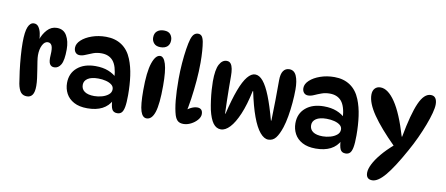

<svg xmlns="http://www.w3.org/2000/svg" viewBox="-81 -1129 3869 1665"><g transform="rotate(10 1853.5 -296.0)"><path d="M61 -451Q61 -547 79 -589.5Q97 -632 130 -632Q156 -632 171 -610.5Q186 -589 193 -557.5Q200 -526 200 -494L195 -496Q212 -550 247.5 -589Q283 -628 333 -628Q392 -628 420 -579.5Q448 -531 448 -459Q448 -363 426 -325Q404 -287 367 -287Q340 -287 327.5 -309Q315 -331 319 -387Q323 -446 312 -469Q301 -492 277 -492Q248 -492 229.5 -455.5Q211 -419 211 -366Q211 -345 216 -313Q221 -281 227 -243.5Q233 -206 238 -169Q243 -132 243 -101Q243 -46 226 -22Q209 2 178 2Q143 2 124 -20.5Q105 -43 95 -94Q87 -140 79 -203Q71 -266 66 -332Q61 -398 61 -451Z M974 10Q940 10 927.5 -16.5Q915 -43 913 -101L923 -96Q867 13 711 13Q640 13 593 -12.5Q546 -38 523.5 -80.5Q501 -123 501 -173Q501 -259 561 -309.5Q621 -360 720 -360Q785 -360 833 -341Q881 -322 915 -288L898 -290Q891 -391 854.5 -434.5Q818 -478 751 -478Q712 -478 679 -466Q646 -454 618.5 -441.5Q591 -429 567 -429Q543 -429 529.5 -445Q516 -461 516 -486Q516 -522 550.5 -554Q585 -586 642 -606Q699 -626 766 -626Q847 -626 905 -587Q963 -548 993 -473Q1019 -409 1030 -330Q1041 -251 1041 -161Q1041 -93 1034 -56Q1027 -19 1012.5 -4.5Q998 10 974 10ZM753 -102Q786 -102 820 -111.5Q854 -121 877 -140Q900 -159 900 -187Q900 -211 880.5 -226.5Q861 -242 829.5 -250Q798 -258 762 -258Q701 -258 669.5 -237Q638 -216 638 -181Q638 -143 667.5 -122.5Q697 -102 753 -102Z M1251 -767Q1291 -767 1308.5 -745Q1326 -723 1326 -694Q1326 -658 1304.5 -638.5Q1283 -619 1244 -619Q1206 -619 1187 -640.5Q1168 -662 1168 -691Q1168 -729 1191 -748Q1214 -767 1251 -767ZM1257 -544Q1289 -544 1307.5 -484Q1326 -424 1326 -293Q1326 -132 1303 -61Q1280 10 1233 10Q1197 10 1180 -42.5Q1163 -95 1163 -226Q1163 -387 1189.5 -465.5Q1216 -544 1257 -544Z M1556 2Q1525 2 1507 -12.5Q1489 -27 1478 -61Q1463 -111 1455.5 -187.5Q1448 -264 1448 -376Q1448 -445 1453.5 -514.5Q1459 -584 1468 -641.5Q1477 -699 1487 -731Q1498 -765 1513 -778Q1528 -791 1547 -791Q1567 -791 1579 -777.5Q1591 -764 1598 -730Q1604 -697 1607.5 -649Q1611 -601 1611 -546Q1611 -471 1604 -388Q1597 -305 1585.5 -225Q1574 -145 1558 -78L1530 -92Q1556 -124 1589.5 -142Q1623 -160 1651 -160Q1674 -160 1686.5 -147.5Q1699 -135 1699 -109Q1699 -83 1676.5 -57Q1654 -31 1621 -14.5Q1588 2 1556 2Z M1744 -406Q1744 -510 1768.5 -556Q1793 -602 1833 -602Q1856 -602 1868.5 -585.5Q1881 -569 1886 -541.5Q1891 -514 1891 -480Q1891 -437 1891.5 -379.5Q1892 -322 1893.5 -261.5Q1895 -201 1897 -149H1901Q1932 -280 1963.5 -364Q1995 -448 2028.5 -488.5Q2062 -529 2096 -529Q2133 -529 2166.5 -488.5Q2200 -448 2232.5 -366Q2265 -284 2299 -159H2303Q2306 -245 2307 -340Q2308 -435 2308 -514Q2308 -571 2327 -598Q2346 -625 2380 -625Q2423 -625 2442.5 -580.5Q2462 -536 2462 -461Q2462 -406 2456.5 -343.5Q2451 -281 2441 -223Q2431 -165 2417 -122Q2396 -58 2370.5 -25Q2345 8 2304 8Q2267 8 2230.5 -35.5Q2194 -79 2162 -166Q2130 -253 2103 -383H2099Q2073 -259 2037.5 -175.5Q2002 -92 1962.5 -50Q1923 -8 1884 -8Q1843 -8 1815.5 -45Q1788 -82 1770 -159Q1762 -198 1756 -242.5Q1750 -287 1747 -330Q1744 -373 1744 -406Z M2985 10Q2951 10 2938.5 -16.5Q2926 -43 2924 -101L2934 -96Q2878 13 2722 13Q2651 13 2604 -12.5Q2557 -38 2534.5 -80.5Q2512 -123 2512 -173Q2512 -259 2572 -309.5Q2632 -360 2731 -360Q2796 -360 2844 -341Q2892 -322 2926 -288L2909 -290Q2902 -391 2865.5 -434.5Q2829 -478 2762 -478Q2723 -478 2690 -466Q2657 -454 2629.5 -441.5Q2602 -429 2578 -429Q2554 -429 2540.5 -445Q2527 -461 2527 -486Q2527 -522 2561.5 -554Q2596 -586 2653 -606Q2710 -626 2777 -626Q2858 -626 2916 -587Q2974 -548 3004 -473Q3030 -409 3041 -330Q3052 -251 3052 -161Q3052 -93 3045 -56Q3038 -19 3023.5 -4.5Q3009 10 2985 10ZM2764 -102Q2797 -102 2831 -111.5Q2865 -121 2888 -140Q2911 -159 2911 -187Q2911 -211 2891.5 -226.5Q2872 -242 2840.5 -250Q2809 -258 2773 -258Q2712 -258 2680.5 -237Q2649 -216 2649 -181Q2649 -143 2678.5 -122.5Q2708 -102 2764 -102Z M3253 199Q3199 199 3199 141Q3199 109 3221 65Q3243 21 3285.5 -30Q3328 -81 3389 -134L3388 -126Q3255 -258 3186.5 -358Q3118 -458 3118 -531Q3118 -567 3136.5 -587Q3155 -607 3186 -607Q3252 -607 3317 -511Q3382 -415 3440 -219H3444Q3482 -425 3525 -521.5Q3568 -618 3627 -618Q3655 -618 3668.5 -598.5Q3682 -579 3682 -544Q3682 -515 3669.5 -467.5Q3657 -420 3634.5 -360.5Q3612 -301 3582.5 -237Q3553 -173 3518 -111Q3429 50 3366 124.5Q3303 199 3253 199Z"/></g></svg>

Font: DynaPuff
Style: Regular
Weight: 400
Designer: Toshi Omagari, Jennifer Daniel
Foundry: Google Fonts
Version: Version 2.000